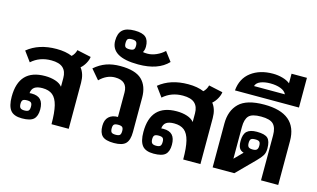

<svg xmlns="http://www.w3.org/2000/svg" viewBox="-97 -1109 2327 1411"><g transform="rotate(15 1067.0 -404.0)"><path d="M27 -120Q27 -330 226 -330Q269 -330 304.5 -318.5Q340 -307 358 -284V-350Q358 -401 329.5 -427Q301 -453 240 -453Q151 -453 90 -398L35 -473Q121 -544 256 -544Q326 -544 375 -523Q386 -533 394 -547Q402 -561 405 -575L512 -552Q510 -530 495.5 -503.5Q481 -477 460 -459Q493 -418 493 -350V0H362Q362 -89 349 -141Q336 -193 307.5 -216Q279 -239 230 -239Q191 -239 170.5 -225Q150 -211 147 -179L163 -180Q210 -180 232 -156Q254 -132 254 -83Q254 -32 229 -8.5Q204 15 140 15Q78 15 52.5 -17.5Q27 -50 27 -120ZM183 -86Q183 -107 174.5 -115Q166 -123 143 -123Q120 -123 111.5 -115Q103 -107 103 -86Q103 -64 112 -55Q121 -46 143 -46Q166 -46 174.5 -54.5Q183 -63 183 -86Z M726 -85Q726 -131 751 -154.5Q776 -178 820 -178V-364Q820 -453 725 -453Q662 -453 609 -400L546 -474Q589 -511 635.5 -527.5Q682 -544 741 -544Q856 -544 905.5 -496.5Q955 -449 955 -361V-99Q955 -38 929.5 -11.5Q904 15 840 15Q776 15 751 -9Q726 -33 726 -85ZM877 -86Q877 -107 868.5 -115Q860 -123 837 -123Q814 -123 805.5 -115Q797 -107 797 -86Q797 -63 805.5 -55Q814 -47 837 -47Q860 -47 868.5 -55Q877 -63 877 -86Z M655 -714Q655 -770 683.5 -796.5Q712 -823 775 -823Q835 -823 860 -800.5Q885 -778 885 -730Q885 -705 874 -686Q886 -683 908 -683Q942 -683 976.5 -698.5Q1011 -714 1036 -738L1089 -668Q1015 -589 863 -589Q655 -589 655 -714ZM813 -717Q813 -739 804 -747.5Q795 -756 772 -756Q749 -756 741 -748Q733 -740 733 -717Q733 -696 741 -688Q749 -680 772 -680Q795 -680 804 -688Q813 -696 813 -717Z M1029 -120Q1029 -330 1228 -330Q1271 -330 1306.5 -318.5Q1342 -307 1360 -284V-350Q1360 -401 1331.5 -427Q1303 -453 1242 -453Q1153 -453 1092 -398L1037 -473Q1123 -544 1258 -544Q1328 -544 1377 -523Q1388 -533 1396 -547Q1404 -561 1407 -575L1514 -552Q1512 -530 1497.5 -503.5Q1483 -477 1462 -459Q1495 -418 1495 -350V0H1364Q1364 -89 1351 -141Q1338 -193 1309.5 -216Q1281 -239 1232 -239Q1193 -239 1172.5 -225Q1152 -211 1149 -179L1165 -180Q1212 -180 1234 -156Q1256 -132 1256 -83Q1256 -32 1231 -8.5Q1206 15 1142 15Q1080 15 1054.5 -17.5Q1029 -50 1029 -120ZM1185 -86Q1185 -107 1176.5 -115Q1168 -123 1145 -123Q1122 -123 1113.5 -115Q1105 -107 1105 -86Q1105 -64 1114 -55Q1123 -46 1145 -46Q1168 -46 1176.5 -54.5Q1185 -63 1185 -86Z M1588 -334Q1588 -432 1645.5 -488Q1703 -544 1836 -544Q2087 -544 2087 -334V0H1956V-343Q1956 -400 1930.5 -426.5Q1905 -453 1836 -453Q1767 -453 1743 -427Q1719 -401 1719 -343V-101L1780 -163Q1756 -170 1746 -188Q1736 -206 1736 -241Q1736 -293 1760 -315Q1784 -337 1835 -337Q1897 -337 1919 -315Q1941 -293 1941 -238Q1941 -206 1928.5 -185Q1916 -164 1888 -136L1753 0H1588ZM1878 -242Q1878 -264 1869.5 -272Q1861 -280 1838 -280Q1814 -280 1805.5 -272Q1797 -264 1797 -242Q1797 -220 1806 -211.5Q1815 -203 1838 -203Q1860 -203 1869 -212Q1878 -221 1878 -242Z M1839 -780Q1877 -780 1912.5 -770Q1948 -760 1970 -742V-815H2087V-589H1600Q1608 -681 1673.5 -730.5Q1739 -780 1839 -780ZM1962 -656Q1950 -681 1917 -693.5Q1884 -706 1839 -706Q1795 -706 1764.5 -693.5Q1734 -681 1727 -656Z"/></g></svg>

Font: Pridi Medium
Style: Regular
Weight: 500
Designer: Katatrad Team
Foundry: CadsonDemak
Version: Version 1.001